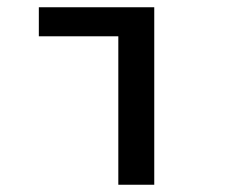

<svg xmlns="http://www.w3.org/2000/svg" viewBox="-20 -509 640 529"><path d="M306 0V-409H87V-489H405V0Z"/></svg>

Font: Source Code Pro Medium
Style: Regular
Weight: 500
Monospace: yes
Designer: Paul D. Hunt, Teo Tuominen
Foundry: Adobe Systems Incorporated
Version: Version 2.030;PS 1.000;hotconv 16.6.51;makeotf.lib2.5.65220